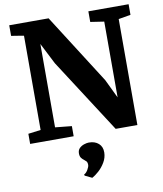

<svg xmlns="http://www.w3.org/2000/svg" viewBox="-105 -828 1006 1184"><g transform="rotate(-10 398.0 -235.5)"><path d="M34.5 0V-63.5L113 -73.5V-663.5Q100 -666 86.8 -668.2Q73.5 -670.5 60.5 -672.5Q47.5 -674.5 34.5 -676.5V-743H281L559 -306.5L615.5 -189V-663.5L530 -676.5V-743H782V-676.5L706 -663.5V0H570L271 -463.5L203.5 -596V-74L307 -63.5V0ZM475.5 131Q475 163.5 458 192.2Q441 221 418 241.5Q395 262 376.5 272H375L331.5 251L329.5 243.5Q342.5 238 353.5 219.5Q364.5 201 364.5 189.5Q364.5 173.5 357.8 166.2Q351 159 344 154Q336 148.5 328.2 138.5Q320.5 128.5 320.5 110Q320.5 89.5 333.2 77.2Q346 65 362.8 59.8Q379.5 54.5 390.5 54.5H393.5Q430 54.5 453 74.8Q476 95 475.5 131Z"/></g></svg>

Font: Merriweather Light 18pt ExtraBold
Style: Regular
Weight: 800
Version: Version 2.100